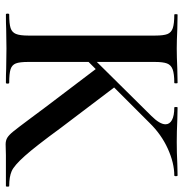

<svg xmlns="http://www.w3.org/2000/svg" viewBox="-4 -662 666 699"><g transform="rotate(90 329.5 -312.0)"><path d="M657 0H544L505 1Q491 1 481 -5Q471 -11 458 -27Q445 -43 410 -90L369 -145L231 -327L205 -301V-81Q205 -50 210.5 -36Q216 -22 231.5 -17Q247 -12 281 -12Q284 -12 284 -6Q284 0 281 0Q248 0 230 -1L156 -2L85 -1Q66 0 32 0Q29 0 29 -6Q29 -12 32 -12Q66 -12 81.5 -17Q97 -22 103 -36.5Q109 -51 109 -81V-544Q109 -574 103.5 -588Q98 -602 82 -607.5Q66 -613 33 -613Q31 -613 31 -619Q31 -625 33 -625L85 -624Q129 -622 156 -622Q185 -622 231 -624L281 -625Q283 -625 283 -619Q283 -613 281 -613Q248 -613 232 -607Q216 -601 210.5 -586.5Q205 -572 205 -542V-331L401 -529Q432 -560 432 -581Q432 -596 416.5 -604.5Q401 -613 371 -613Q369 -613 369 -619Q369 -625 371 -625L416 -624Q460 -622 496 -622Q535 -622 575 -624L618 -625Q621 -625 621 -619Q621 -613 618 -613Q573 -613 521 -589.5Q469 -566 427 -523L298 -394L445 -200Q513 -107 547.5 -68.5Q582 -30 602.5 -21Q623 -12 657 -12Q659 -12 659 -6Q659 0 657 0Z"/></g></svg>

Font: Cormorant Garamond SemiBold
Style: Regular
Weight: 600
Designer: Christian Thalmann (Catharsis Fonts)
Version: Version 3.000